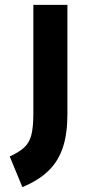

<svg xmlns="http://www.w3.org/2000/svg" viewBox="-20 -490 374 789"><path d="M72 279 20 153Q59 135 80 115.5Q101 96 109 64Q117 32 117 -21V-470H257V-21Q257 59 238.5 115.5Q220 172 179.5 211.5Q139 251 72 279Z"/></svg>

Font: Changa
Style: Bold
Weight: 700
Designer: Eduardo Rodriguez Tunni
Foundry: Eduardo Rodriguez Tunni
Version: Version 3.002; ttfautohint (v1.8.2)